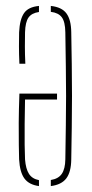

<svg xmlns="http://www.w3.org/2000/svg" viewBox="-20 -624 310 648"><path d="M220.5 -515Q221.5 -461.5 222.2 -407.8Q223 -354 223 -300.5Q223 -247 222.2 -193.2Q221.5 -139.5 220.5 -86Q220 -43.5 203.8 -22Q187.5 -0.5 151.5 4V-16.5Q177 -20.5 188.5 -37.2Q200 -54 200.5 -86Q201.5 -149.5 202.2 -200.8Q203 -252 203 -299.8Q203 -347.5 202.2 -399.2Q201.5 -451 200.5 -515Q200 -550.5 188.5 -565.8Q177 -581 151.5 -584V-604Q188.5 -600 204.2 -578.8Q220 -557.5 220.5 -515ZM111.5 -604V-583.5Q87 -580 76.2 -564.8Q65.5 -549.5 64.5 -515Q64 -492.5 64 -467Q64 -441.5 65.5 -409H45.5Q44 -441.5 44 -467.5Q44 -493.5 44.5 -515Q46.5 -558 60.8 -579.2Q75 -600.5 111.5 -604ZM172.5 -308V-288H64.5Q63.5 -243.5 63.2 -204.8Q63 -166 63.2 -135.5Q63.5 -105 64.5 -86Q67 -54 77.8 -37.2Q88.5 -20.5 111.5 -16V4Q78 -0.5 62.5 -21.5Q47 -42.5 44.5 -86Q44 -104 43.5 -135Q43 -166 43.2 -209.5Q43.5 -253 45.5 -308Z"/></svg>

Font: Big Shoulders Stencil Display Thin Thin
Style: Regular
Weight: 250
Version: Version 2.001